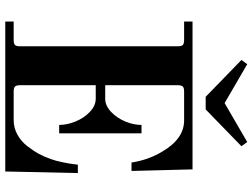

<svg xmlns="http://www.w3.org/2000/svg" viewBox="-135 -825 960 730"><g transform="rotate(90 345.0 -460.0)"><path d="M62 0V-32H132Q146 -32 151 -37Q156 -42 156 -56V-656Q156 -670 151 -675Q146 -680 132 -680H62V-712H624L630 -480H598Q588 -544 558 -594Q509 -680 438 -680H328Q314 -680 309 -675Q304 -670 304 -656V-380H355Q382 -380 405.5 -402.5Q429 -425 442 -456.5Q455 -488 455 -518H487V-205H455Q455 -235 442 -267Q429 -299 405.5 -321.5Q382 -344 355 -344H304V-56Q304 -42 309 -37Q314 -32 328 -32H437Q466 -32 491.5 -46Q517 -60 535 -83Q553 -106 565 -128Q577 -150 585 -174Q591 -190 596.5 -216Q602 -242 604 -259L606 -276H638L632 0ZM208 -898 224 -920 372 -834 520 -920 536 -898 396 -762H348Z"/></g></svg>

Font: Old Standard TT
Style: Bold
Weight: 700
Designer: Alexey Kryukov <alexios@thessalonica.org.ru>
Version: Version 2.2